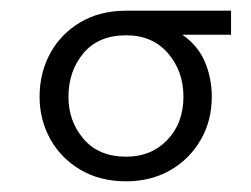

<svg xmlns="http://www.w3.org/2000/svg" viewBox="-20 -726 470 359"><path d="M216 -387Q167 -387 130.5 -408.5Q94 -430 74 -466Q54 -502 54 -545Q54 -590 74 -626.5Q94 -663 130.5 -684.5Q167 -706 216 -706H412V-661H321Q350 -641 363 -610.5Q376 -580 376 -545Q376 -500 355 -464Q334 -428 298 -407.5Q262 -387 216 -387ZM216 -433Q263 -433 293 -464.5Q323 -496 323 -545Q323 -593 294 -626.5Q265 -660 216 -660Q164 -660 136 -626.5Q108 -593 108 -545Q108 -499 136.5 -466Q165 -433 216 -433Z"/></svg>

Font: MuseoModerno Light
Style: Regular
Weight: 300
Designer: Pablo Cosgaya, Héctor Gatti, Marcela Romero, and the Authors of The MuseoModerno Project.
Foundry: Omnibus-Type Team
Version: Version 1.001